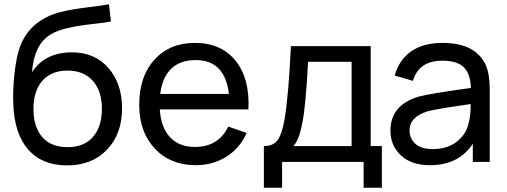

<svg xmlns="http://www.w3.org/2000/svg" viewBox="-20 -755 2363 895"><path d="M290 16Q175 15 111 -58.5Q47 -132 42 -270Q39 -337 48 -416Q57 -495 74 -539Q103 -616 168 -658Q206 -684 257 -697.5Q308 -711 385.5 -720.5Q463 -730 488 -735L497 -655Q475 -650 411.5 -643Q348 -636 296.5 -624.5Q245 -613 214 -593Q139 -547 129 -418Q189 -511 315 -511Q422 -511 485.5 -438Q549 -365 549 -250Q549 -130 478 -56.5Q407 17 290 16ZM295 -426Q219 -426 177.5 -378.5Q136 -331 136 -248Q136 -163 177 -116Q218 -69 295 -69Q372 -69 413.5 -117Q455 -165 455 -248Q455 -331 412.5 -378.5Q370 -426 295 -426Z M725 -245Q730 -161 772.5 -115.5Q815 -70 889 -70Q998 -70 1044 -165L1130 -135Q1098 -64 1035 -24.5Q972 15 893 15Q774 15 701.5 -62.5Q629 -140 629 -267Q629 -399 700 -477Q771 -555 889 -555Q1011 -555 1078 -472Q1145 -389 1138 -245ZM892 -475Q820 -475 778 -434.5Q736 -394 727 -317H1047Q1029 -475 892 -475Z M1210 120V-74Q1254 -74 1274.5 -102.5Q1295 -131 1307 -202Q1325 -308 1336 -540H1708V-74H1760V120H1675V0H1295V120ZM1347 -74H1619V-467H1416Q1405 -256 1389 -181Q1374 -100 1347 -74Z M2245 -450Q2263 -409 2263 -334V0H2184V-85Q2119 15 1984 15Q1897 15 1848.5 -31Q1800 -77 1800 -146Q1800 -266 1933 -305Q1986 -319 2175 -345Q2173 -411 2142 -441.5Q2111 -472 2042 -472Q1932 -472 1905 -378L1820 -403Q1840 -476 1896.5 -515.5Q1953 -555 2043 -555Q2198 -555 2245 -450ZM1997 -60Q2066 -60 2110.5 -95.5Q2155 -131 2165 -184Q2174 -213 2174 -270Q2007 -246 1973 -236Q1889 -210 1889 -147Q1889 -110 1916 -85Q1943 -60 1997 -60Z"/></svg>

Font: Manrope Medium
Style: Medium
Weight: 500
Designer: Mikhail Sharanda
Foundry: Mikhail Sharanda
Version: Version 4.000;hotconv 1.0.109;makeotfexe 2.5.65596